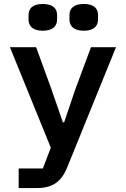

<svg xmlns="http://www.w3.org/2000/svg" viewBox="-20 -756 640 976"><path d="M74.9 199.9H168.3C252.8 199.9 294.4 162.6 322.4 93L569.6 -516H442.5L361.9 -299.4L306.1 -134.2H299.7L242.5 -299.4L163.7 -516H30.5L238.3 -5.3L197.8 100.5H74.9ZM125 -657.3C125 -625.4 144.5 -599.8 197.4 -599.8C251.1 -599.8 270.2 -625.4 270.2 -657.3V-679.3C270.2 -711.3 251.1 -735.8 197.4 -735.8C144.5 -735.8 125 -711.3 125 -679.3ZM333.1 -657.3C333.1 -625.4 352.6 -599.8 406.2 -599.8C459.2 -599.8 478.3 -625.4 478.3 -657.3V-679.3C478.3 -711.3 459.2 -735.8 406.2 -735.8C352.6 -735.8 333.1 -711.3 333.1 -679.3Z"/></svg>

Font: Margiela Mono SemiBold
Style: Regular
Weight: 600
Designer: Mike Abbink, Paul van der Laan, Pieter van Rosmalen
Foundry: Bold Monday
Version: Version 2.003 2021